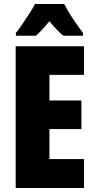

<svg xmlns="http://www.w3.org/2000/svg" viewBox="-20 -947 483 967"><path d="M403 0H59V-714H403V-570H229V-441H390V-297H229V-146H403ZM303 -927Q337 -862 398 -781V-767H299Q269 -791 229 -840Q185 -787 161 -767H60V-781Q74 -798 93 -826Q112 -854 130 -882Q148 -910 156 -927Z"/></svg>

Font: Noto Sans Gurmukhi ExtraCondensed Black
Style: Regular
Weight: 900
Width: 2
Designer: Jelle Bosma - Monotype Design Team
Foundry: Monotype Imaging Inc.
Version: Version 2.004; ttfautohint (v1.8.4.7-5d5b)